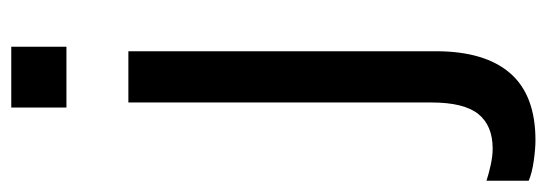

<svg xmlns="http://www.w3.org/2000/svg" viewBox="-393 -416 971 341"><g transform="rotate(-90 92.5 -245.5)"><path d="M14 220Q-1 220 -22.5 217Q-44 214 -58 208V133Q-46 137 -30 140.5Q-14 144 -1 144Q40 144 60.5 118.5Q81 93 81 35V-503H172V43Q172 130 133 175Q94 220 14 220ZM72 -613V-711H180V-613Z"/></g></svg>

Font: Mulish Medium
Style: Regular
Weight: 500
Designer: Vernon Adams
Foundry: Vernon Adams
Version: Version 3.603; ttfautohint (v1.8.3)